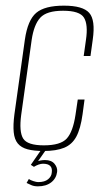

<svg xmlns="http://www.w3.org/2000/svg" viewBox="-20 -525 374 679"><path d="M134 9Q100 9 77.5 3Q55 -3 43 -17.5Q31 -32 28.5 -57.5Q26 -83 31 -121L68 -385Q78 -454 108 -479.5Q138 -505 206 -505Q273 -505 295.5 -479.5Q318 -454 308 -385L300 -327H276L284 -384Q292 -438 277 -462.5Q262 -487 203 -487Q145 -487 122.5 -462.5Q100 -438 92 -384L55 -119Q47 -59 62 -35Q77 -11 135 -11Q194 -11 216 -35Q238 -59 247 -119L255 -173H279L272 -121Q265 -70 250 -42Q235 -14 207 -2.5Q179 9 134 9ZM114 134Q101 134 91.5 130Q82 126 74 122L82 108Q87 112 98 115.5Q109 119 115 119Q138 119 150 109Q162 99 163 86Q168 54 132 54Q125 54 116.5 57Q108 60 100 65L89 58L129 0H146L111 50L106 49Q114 44 123 42.5Q132 41 139 41Q162 41 173 54.5Q184 68 182 83Q179 106 161 120Q143 134 114 134Z"/></svg>

Font: Alumni Sans Thin Thin
Style: Italic
Weight: 250
Italic angle: -8°
Version: Version 1.016